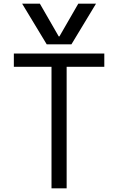

<svg xmlns="http://www.w3.org/2000/svg" viewBox="-20 -1020 640 1040"><path d="M100 -1000H196L298 -823H302L404 -1000H500L367 -780H233ZM259 0V-658H55V-730H545V-658H341V0Z"/></svg>

Font: M PLUS Code Latin Expanded
Style: Regular
Weight: 400
Width: 7
Designer: Coji Morishita
Foundry: UNDERFOREST DESIGN
Version: Version 1.002; ttfautohint (v1.8.3)